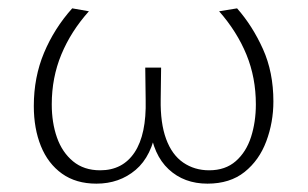

<svg xmlns="http://www.w3.org/2000/svg" viewBox="-20 -434 738 460"><path d="M211 6Q162 6 128.5 -18Q95 -42 78 -84Q61 -126 61 -180Q61 -249 85.5 -307.5Q110 -366 153 -414L193 -407Q150 -359 127 -303.5Q104 -248 104 -184Q104 -140 116.5 -104.5Q129 -69 155 -47.5Q181 -26 220 -26Q274 -26 302.5 -69Q331 -112 329 -195L328 -272H366L365 -196Q364 -139 378 -101Q392 -63 419 -44.5Q446 -26 481 -26Q520 -26 545 -48Q570 -70 581.5 -106Q593 -142 593 -184Q593 -248 570.5 -303Q548 -358 505 -407L548 -414Q585 -372 610 -316.5Q635 -261 635 -191Q635 -141 618 -95.5Q601 -50 566 -22Q531 6 477 6Q421 6 384 -28.5Q347 -63 339 -129H355Q344 -60 305 -27Q266 6 211 6Z"/></svg>

Font: Ysabeau Infant ExtraLight
Style: Regular
Weight: 250
Designer: Christian Thalmann (Catharsis Fonts)
Version: Version 2.001;gftools[0.9.30]; featfreeze: ss01,ss02,lnum